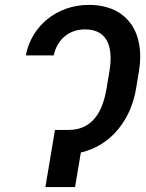

<svg xmlns="http://www.w3.org/2000/svg" viewBox="-20 -757 591 777"><path d="M257.5 -231.2H202.4L163.7 0H283.7L307.2 -139.9C431.8 -168.3 509.9 -274.9 530.5 -397.4L542.6 -471.2C566.8 -615.1 502.8 -737.2 339.5 -737.2C210.6 -737.2 106.9 -652 84.5 -532.7H197.4C210.6 -594.8 256.7 -638.1 323.9 -638.1C425.4 -638.1 436.1 -550.4 423.3 -471.2L410.9 -397.4C396.3 -310.7 358 -231.2 257.5 -231.2Z"/></svg>

Font: Magic Ui Pro Medium
Style: Italic
Weight: 500
Italic angle: -9.39999°
Designer: Stefan Endress, Andreas Faust
Version: Version 1.000;FEAKit 1.0